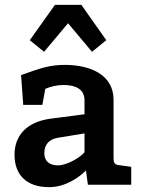

<svg xmlns="http://www.w3.org/2000/svg" viewBox="-20 -763 584 793"><path d="M449 -351C449 -455 352 -495 248 -495C187 -495 151 -483 67 -453L76 -330H155L167 -396C187 -405 216 -412 242 -412C292 -412 329 -395 329 -349V-291L190 -273C91 -260 40 -204 40 -124C40 -45 85 10 183 10C252 10 308 -32 335 -59L343 0H522V-74L471 -81C453 -83 449 -91 449 -109ZM329 -212V-134C316 -117 260 -80 219 -80C184 -80 163 -98 163 -130C163 -167 184 -188 219 -194ZM207 -743 103 -597 162 -549 261 -667 360 -549 419 -597 316 -743Z"/></svg>

Font: Enriqueta
Style: Bold
Weight: 700
Designer: Viviana Monsalve, Gustavo Ibarra
Foundry: Viviana Monsalve, Gustavo Ibarra
Version: Version 1.002